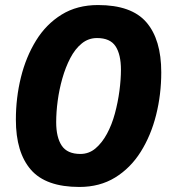

<svg xmlns="http://www.w3.org/2000/svg" viewBox="-20 -731 680 762"><path d="M295 11Q162 11 102.5 -57.5Q43 -126 43 -256Q43 -343 63 -424Q83 -505 123 -570Q163 -635 224.5 -673Q286 -711 369 -711Q502 -711 561 -642.5Q620 -574 620 -444Q620 -356 599.5 -274.5Q579 -193 538.5 -128.5Q498 -64 437 -26.5Q376 11 295 11ZM299 -120Q333 -120 359 -142Q385 -164 404.5 -200Q424 -236 436 -280.5Q448 -325 454 -370.5Q460 -416 460 -454Q460 -515 438.5 -547.5Q417 -580 365 -580Q331 -580 304.5 -558.5Q278 -537 259 -500.5Q240 -464 227.5 -420Q215 -376 209 -331Q203 -286 203 -246Q203 -186 225 -153Q247 -120 299 -120Z"/></svg>

Font: Georama
Style: Bold Italic
Weight: 700
Italic angle: -9°
Designer: Jean-Baptiste Levee
Foundry: Production Type
Version: Version 1.000